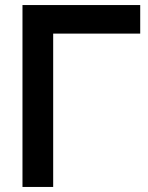

<svg xmlns="http://www.w3.org/2000/svg" viewBox="-20 -740 585 760"><path d="M69 0V-720H535V-607H190.5V0Z"/></svg>

Font: Vela Sans Bd
Style: Bold
Weight: 700
Designer: Principal design: Mikhail Sharanda - project Manrope.
Design modification: Ravid Balaliev
Foundry: Mikhail Sharanda
Version: Version 1.001